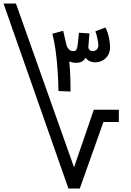

<svg xmlns="http://www.w3.org/2000/svg" viewBox="-51 -1077 750 1097"><path d="M405 0 540 -380H628V-450H485L372 -121L40 -1057H-31L340 0ZM352 -554C352 -588 352 -649 345 -726C356 -721 369 -718 385 -718C414 -718 429 -731 438 -747C448 -732 467 -721 493 -721C539 -721 578 -754 578 -808C578 -832 571 -884 551 -920L494 -898C502 -878 511 -836 511 -818C511 -797 496 -785 479 -785C469 -785 452 -791 454 -812L460 -886L400 -890C391 -800 392 -785 368 -785C355 -785 340 -790 329 -818L310 -901L248 -884C278 -776 283 -590 283 -557Z"/></svg>

Font: Noto Sans Math
Style: Regular
Weight: 400
Designer: Monotype Design Team, Delve Withrington, Jeff Kellem
Foundry: Monotype Imaging Inc., Delve Fonts LLC
Version: Version 3.000